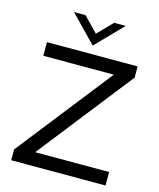

<svg xmlns="http://www.w3.org/2000/svg" viewBox="-129 -983 890 1074"><g transform="rotate(15 316.0 -446.0)"><path d="M463.9 -891.6 314 -737.3 164.6 -891.6H231L314 -806.2L397 -891.6ZM586.9 -689.9V-625L157.7 -78.1H585.9V0H39.6V-62.5L470.2 -610.8H62V-689.9Z"/></g></svg>

Font: HK Grotesk Medium Legacy
Style: Regular
Weight: 500
Designer: Alfredo Marco Pradil
Foundry: Hanken Design Co.
Version: Version 2.022;PS 002.022;hotconv 1.0.88;makeotf.lib2.5.64775